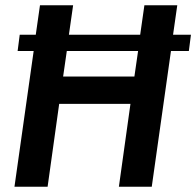

<svg xmlns="http://www.w3.org/2000/svg" viewBox="-20 -710 746 730"><path d="M706 -578H638L654 -690H529L513 -578H242L258 -690H132L116 -578H55L47 -516H108L35 0H161L205 -315H476L432 0H557L630 -516H698ZM491 -419H220L234 -516H505Z"/></svg>

Font: Exo 2 Semi Bold
Style: Italic
Weight: 600
Italic angle: -8°
Designer: Natanael Gama
Version: Version 1.001;PS 001.001;hotconv 1.0.88;makeotf.lib2.5.64775